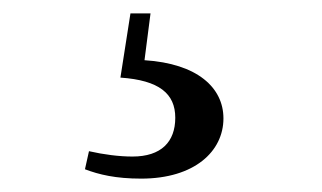

<svg xmlns="http://www.w3.org/2000/svg" viewBox="-20 -23 482 287"><path d="M160 93C218 97 242 117 242 153C242 189 221 211 178 211C158 211 135 208 113 203L107 230C128 238 153 244 191 244C271 244 314 203 314 154C314 108 275 72 196 67L205 -3H175Z"/></svg>

Font: Noto Serif CJK KR SemiBold
Style: Regular
Weight: 600
Designer: Ryoko NISHIZUKA 西塚涼子 (kana & ideographs); Frank Grießhammer (Latin, Greek & Cyrillic); Wenlong ZHANG 张文龙 (bopomofo); San
Foundry: Adobe
Version: Version 2.001;hotconv 1.1.0;makeotfexe 2.6.0